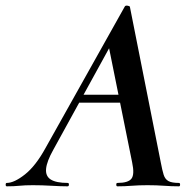

<svg xmlns="http://www.w3.org/2000/svg" viewBox="-58 -657 683 677"><path d="M-34 0Q-38 0 -38 -6Q-38 -12 -34 -12Q-8 -12 30 -42Q68 -72 103 -136L382 -634Q384 -638 391.5 -637Q399 -636 400 -633L509 -84Q514 -57 519 -41Q524 -25 536 -18.5Q548 -12 573 -12Q577 -12 577 -6Q577 0 573 0Q547 0 520.5 -2Q494 -4 462 -4Q431 -4 406.5 -2Q382 0 356 0Q352 0 352 -6Q352 -12 356 -12Q394 -12 405.5 -27Q417 -42 408 -84L323 -505L379 -582L130 -129Q107 -88 104.5 -62Q102 -36 121 -24Q140 -12 181 -12Q185 -12 185 -6Q185 0 180 0Q157 0 123.5 -2Q90 -4 58 -4Q29 -4 10.5 -2Q-8 0 -34 0ZM202 -295 218 -323H405L407 -295Z"/></svg>

Font: Cormorant
Style: Bold Italic
Weight: 700
Italic angle: -10°
Designer: Christian Thalmann (Catharsis Fonts)
Foundry: Catharsis Fonts
Version: Version 4.000